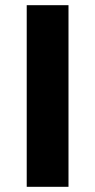

<svg xmlns="http://www.w3.org/2000/svg" viewBox="-20 -720 367 740"><path d="M83 0V-700H244V0Z"/></svg>

Font: Georama Extended SemiBold
Style: Regular
Weight: 600
Width: 7
Designer: Jean-Baptiste Levee
Foundry: Production Type
Version: Version 1.000